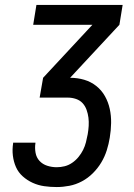

<svg xmlns="http://www.w3.org/2000/svg" viewBox="-20 -755 540 775"><path d="M209 0Q183 0 158.5 -3.5Q134 -7 112 -17Q90 -27 72 -43Q54 -59 44.5 -80.5Q35 -102 32 -126.5Q29 -151 33 -177V-179H123V-177Q120 -158 123.5 -138.5Q127 -119 139.5 -105.5Q152 -92 170.5 -86Q189 -80 209 -80Q225 -80 241 -84Q257 -88 271.5 -98Q286 -108 297 -121.5Q308 -135 315.5 -150Q323 -165 327 -181Q331 -197 334 -213Q337 -230 338 -247Q339 -264 337 -280Q335 -296 329.5 -311.5Q324 -327 313.5 -338.5Q303 -350 287 -355.5Q271 -361 254 -361H140L154 -441L353 -655H114L127 -735H475L462 -655L263 -441Q293 -441 320 -433Q347 -425 368.5 -408Q390 -391 403.5 -367Q417 -343 423 -315.5Q429 -288 428.5 -258.5Q428 -229 423 -199Q419 -174 411 -148.5Q403 -123 389 -99.5Q375 -76 355 -56Q335 -36 310.5 -23Q286 -10 260 -5Q234 0 209 0Z"/></svg>

Font: Iosevka SS18 Medium
Style: Italic
Weight: 500
Italic angle: -9°
Monospace: yes
Designer: Belleve Invis
Foundry: Belleve Invis
Version: Version 25.1.1; ttfautohint (v1.8.4)